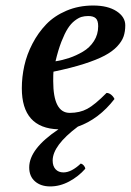

<svg xmlns="http://www.w3.org/2000/svg" viewBox="-20 -459 474 696"><path d="M335.9 -363.8Q335.9 -384.8 327.1 -392.8Q318.4 -400.9 299.8 -400.9Q286.1 -400.9 274.9 -397.5Q263.7 -394 250.2 -383.5Q236.8 -373 225.6 -355.5Q214.4 -337.9 202.6 -307.9Q190.9 -277.8 181.2 -236.8Q206.5 -240.7 231.2 -249Q255.9 -257.3 280.5 -271.7Q305.2 -286.1 320.6 -310.1Q335.9 -334 335.9 -363.8ZM289.1 152.8Q264.6 180.7 231 198.7Q197.3 216.8 162.1 216.8Q127.9 216.8 106.9 198.5Q85.9 180.2 85.9 147.9Q85.9 80.6 191.9 9.8Q59.1 5.9 59.1 -139.2Q59.1 -179.7 68.1 -220.5Q77.1 -261.2 97.7 -300.8Q118.2 -340.3 147.5 -370.8Q176.8 -401.4 220.9 -420.2Q265.1 -439 317.9 -439Q370.6 -439 402.3 -418.5Q434.1 -397.9 434.1 -367.2Q434.1 -344.7 428 -326.9Q421.9 -309.1 404.8 -290.8Q387.7 -272.5 359.1 -257.3Q330.6 -242.2 284.2 -227.3Q237.8 -212.4 173.8 -199.2Q172.9 -191.4 172.9 -165Q172.9 -49.8 232.9 -49.8Q269 -49.8 296.4 -64.5Q323.7 -79.1 366.2 -122.1Q375 -122.1 383.1 -115.5Q391.1 -108.9 395 -100.1Q338.4 -26.9 262.2 0Q170.9 68.4 170.9 123Q170.9 143.1 181.4 154.5Q191.9 166 210 166Q238.8 166 272.9 133.8Q278.8 135.3 283.7 140.9Q288.6 146.5 289.1 152.8Z"/></svg>

Font: Common Serif SemiBold
Style: Italic
Weight: 600
Italic angle: -12°
Designer: Philipp H. Poll, Khaled Hosny
Foundry: Stefan Peev, Context Ltd.
Version: Version 1.026